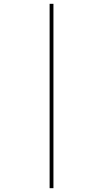

<svg xmlns="http://www.w3.org/2000/svg" viewBox="-20 -843 540 1006"><path d="M240 143V-823H260V143Z"/></svg>

Font: Iosevka Curly Thin
Style: Regular
Weight: 100
Monospace: yes
Designer: Belleve Invis
Foundry: Belleve Invis
Version: Version 22.1.2; ttfautohint (v1.8.4)